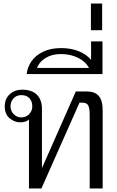

<svg xmlns="http://www.w3.org/2000/svg" viewBox="-20 -1074 667 1094"><path d="M145 -393Q128 -377 95 -377Q63 -377 35 -400Q7 -423 7 -468Q7 -511 35.5 -537Q64 -563 106 -563Q161 -563 190 -534.5Q219 -506 219 -454V-116L412 -553H474Q520 -553 542.5 -527.5Q565 -502 565 -446V0H491V-421Q491 -458 482.5 -473.5Q474 -489 450 -489H433L216 0H145ZM164 -468Q164 -496 148 -514Q132 -532 101 -532Q74 -532 57 -513.5Q40 -495 40 -468Q40 -442 58 -423.5Q76 -405 101 -405Q128 -405 146 -423.5Q164 -442 164 -468Z M328 -800Q382 -800 426.5 -783Q471 -766 499 -733V-838H564V-652H132Q136 -691 159.5 -725Q183 -759 226 -779.5Q269 -800 328 -800ZM487 -687Q467 -724 424 -745Q381 -766 326 -766Q276 -766 239.5 -743.5Q203 -721 191 -687Z M498 -1054H562V-902H498Z"/></svg>

Font: Taviraj Light
Style: Regular
Weight: 300
Designer: Katatrad Team
Foundry: CadsonDemak
Version: Version 1.001